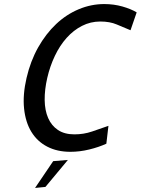

<svg xmlns="http://www.w3.org/2000/svg" viewBox="-20 -734 693 946"><path d="M326.8 14C357.4 14 388.5 10.2 419.9 2.5C451.4 -5.2 479.4 -14.7 504 -26L514.3 -114C487.5 -104.7 460.5 -95.3 433.4 -86C406.2 -76.7 377.3 -72 346.6 -72C314 -72 286.9 -79.2 265.6 -93.5C244.2 -107.8 228.1 -127.5 217.2 -152.5C206.3 -177.5 200.6 -207 200.1 -241C199.7 -275 203.9 -311.3 212.8 -350C221.7 -388.7 234.3 -425 250.5 -459C266.6 -493 286 -522.5 308.4 -547.5C330.8 -572.5 356 -592.2 384 -606.5C412 -620.8 442 -628 474 -628C505.3 -628 532.4 -623.2 555.1 -613.5C577.9 -603.8 600.5 -594.3 623.1 -585L653.4 -673C634.7 -684.3 611.2 -694 583.1 -702C554.9 -710 525.2 -714 493.8 -714C450.5 -714 408.5 -705.5 368 -688.5C327.4 -671.5 290.2 -647.2 256.6 -615.5C223 -583.8 193.4 -545.5 168 -500.5C142.7 -455.5 123.6 -405.3 110.8 -350C98 -294.7 93.9 -244.5 98.6 -199.5C103.2 -154.5 115.2 -116.2 134.5 -84.5C153.9 -52.8 179.9 -28.5 212.7 -11.5C245.4 5.5 283.4 14 326.8 14ZM203.8 187 314.5 54 242.1 60 152.7 192Z"/></svg>

Font: Cabin Condensed
Style: Regular
Weight: 400
Italic angle: -13°
Designer: Pablo Impallari
Foundry: Pablo Impallari. www.impallari.com Igino Marini. www.ikern.com
Version: Version 1.006